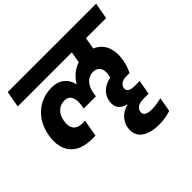

<svg xmlns="http://www.w3.org/2000/svg" viewBox="-232 -974 1457 1457"><g transform="rotate(-45 496.0 -246.0)"><path d="M245.8 -35.1C254.2 -35.1 265.7 -35.1 280.8 -36.1L304.7 -172.5C294.2 -171.5 283.7 -171 277.3 -171C212.8 -171 177 -207.8 190.9 -286.4C201.7 -347.8 241 -390.9 300.9 -390.9C364.5 -390.9 376.6 -335.2 367.8 -272.9L363.2 -244H493L498.1 -272.9C507.4 -335.7 544.5 -390.9 609.5 -390.9C664.4 -390.9 687.1 -348.4 676.3 -289.5C672.3 -268.7 665.4 -250 657 -231.7L799 -188.5C814 -218.5 826 -251.9 832.6 -288.5C862.3 -450.8 771.4 -529.4 656.9 -529.4C559 -529.4 493.4 -477.2 457.2 -414.6H453.6C439.8 -476.8 394.5 -529.4 300.9 -529.4C180.5 -529.4 60.7 -452.2 32 -288.5C5.5 -136.1 77.8 -35.1 245.8 -35.1ZM679.9 247.9C722.5 247.9 775.7 240.5 809 227.4L829.4 111.4C812.9 116.3 767.4 126.8 724.7 126.8C684.8 126.8 642.4 117.7 649.8 76.2C657.7 33.8 698.3 24.7 740.5 24.7H790.6L810.9 -91.8H753.5C715.1 -91.8 681.9 -103 688.3 -139.4C695.7 -178.2 731.2 -188.5 769.3 -188.5H799L768.9 -273.3H721.8C653.3 -273.3 557.3 -243.3 540.2 -147.6C528.2 -78.3 566.9 -44.8 619 -32.8L618 -29.3C558.7 -16.2 508.1 30 497.1 92.1C477.5 206.3 575.3 247.9 679.9 247.9ZM968.4 -609.2 991.8 -740H43.1L20.2 -609.2ZM731.2 -488.2 757.1 -635.7H604.9L574.9 -461.2Z"/></g></svg>

Font: Poppins Devanagari Thin
Style: Italic
Weight: 100
Italic angle: -10°
Designer: Ninad Kale (Devanagari), Jonny Pinhorn (Latin)
Foundry: Indian Type Foundry
Version: 4.005